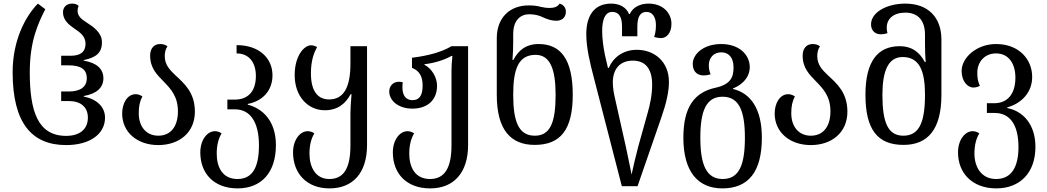

<svg xmlns="http://www.w3.org/2000/svg" viewBox="-20 -792 5803 1064"><path d="M347 12C475 12 562 -47 562 -140C562 -200 516 -243 444 -257V-260C516 -272 553 -307 553 -358C553 -410 516 -444 444 -456V-459C510 -473 545 -497 545 -558C545 -611 497 -644 459 -668C429 -687 410 -704 410 -732C410 -741 411 -748 416 -759C408 -767 397 -772 380 -772C346 -772 329 -750 329 -724C329 -681 361 -655 393 -633C425 -612 454 -590 454 -550C454 -505 427 -483 371 -483H319V-430H358C427 -430 461 -409 461 -358C461 -312 427 -285 362 -285H319V-232H362C428 -232 467 -198 467 -140C467 -73 418 -39 347 -39C189 -39 145 -176 145 -392C145 -563 190 -660 231 -741L190 -772C121 -702 50 -569 50 -392C50 -110 156 12 347 12Z M857 12C974 12 1060 -58 1060 -173C1060 -280 1001 -329 953 -374C921 -404 893 -433 893 -481C893 -502 898 -522 908 -535C899 -543 886 -548 867 -548C833 -548 812 -523 812 -484C812 -415 849 -379 887 -340C926 -300 966 -258 966 -175C966 -92 927 -40 857 -40C790 -40 749 -91 749 -164C749 -203 754 -228 769 -258C756 -266 744 -270 732 -270C685 -270 657 -219 657 -163C657 -58 742 12 857 12Z M1297 252C1426 252 1509 167 1509 12C1509 -122 1435 -191 1353 -212V-216C1435 -232 1490 -289 1490 -375C1490 -468 1418 -542 1291 -542V-496C1360 -496 1398 -446 1398 -371C1398 -285 1354 -240 1281 -240H1240V-186H1283C1366 -186 1415 -116 1415 13C1415 134 1380 200 1296 200C1211 200 1181 132 1181 59C1181 12 1191 -25 1208 -53C1196 -61 1184 -65 1171 -65C1130 -65 1090 -19 1090 53C1090 167 1163 252 1297 252Z M1806 252C1935 252 2014 167 2014 12V-536H1922V-439C1922 -314 1888 -241 1804 -241C1743 -241 1703 -284 1703 -386C1703 -458 1721 -502 1737 -531C1725 -538 1715 -541 1704 -541C1664 -541 1613 -481 1613 -376C1613 -257 1687 -181 1780 -181C1852 -181 1896 -219 1923 -270H1928C1924 -221 1922 -185 1922 -167V13C1922 134 1889 200 1805 200C1727 200 1695 132 1695 59C1695 12 1705 -25 1722 -53C1710 -61 1698 -65 1685 -65C1644 -65 1604 -19 1604 53C1604 167 1678 252 1806 252Z M2364 252C2493 252 2574 167 2574 12V-536H2482C2427 -503 2352 -483 2263 -472V-416C2308 -399 2322 -363 2322 -318C2322 -263 2304 -237 2266 -237C2231 -237 2210 -260 2210 -309C2210 -317 2211 -327 2212 -336C2205 -338 2197 -339 2191 -339C2157 -339 2137 -314 2137 -285C2137 -235 2187 -190 2265 -190C2346 -190 2402 -235 2402 -317C2402 -364 2372 -413 2332 -433V-436C2391 -443 2442 -460 2482 -482H2487C2483 -445 2482 -419 2482 -396V13C2482 134 2447 200 2363 200C2278 200 2248 132 2248 59C2248 12 2258 -25 2275 -53C2263 -61 2250 -65 2238 -65C2197 -65 2157 -19 2157 53C2157 167 2230 252 2364 252Z M2943 11C3087 11 3154 -74 3154 -267C3154 -462 3088 -548 2965 -548C2894 -548 2852 -512 2825 -460H2820C2823 -492 2824 -534 2824 -563V-603C2824 -682 2866 -713 2913 -713C2945 -713 2968 -706 2987 -697C3011 -686 3035 -677 3063 -677C3090 -677 3116 -692 3116 -727C3116 -749 3103 -766 3081 -772C3071 -754 3049 -748 3027 -748C3008 -748 2994 -750 2977 -754C2959 -759 2940 -762 2909 -762C2807 -762 2733 -696 2733 -580V-266C2733 -74 2809 11 2943 11ZM2944 -40C2855 -40 2824 -116 2824 -267C2824 -410 2853 -488 2948 -488C3028 -488 3059 -410 3059 -266C3059 -111 3028 -40 2944 -40Z M3426 240H3513L3646 -144C3673 -222 3687 -285 3687 -338C3687 -451 3606 -516 3509 -516C3430 -516 3376 -470 3354 -416H3349L3332 -489C3323 -533 3317 -583 3317 -620C3317 -679 3331 -726 3373 -726C3412 -726 3427 -695 3427 -645V-591H3512V-645C3512 -701 3529 -726 3563 -726C3596 -726 3615 -697 3615 -652C3615 -620 3609 -598 3605 -587C3616 -584 3629 -581 3644 -581C3672 -581 3701 -607 3701 -660C3701 -718 3656 -772 3574 -772C3530 -772 3488 -754 3470 -714H3466C3450 -754 3410 -772 3367 -772C3269 -772 3229 -700 3229 -603C3229 -528 3249 -444 3271 -361ZM3480 175C3472 138 3460 73 3448 20L3389 -243C3382 -272 3376 -305 3376 -335C3376 -409 3415 -456 3487 -456C3558 -456 3594 -409 3594 -323C3594 -266 3582 -211 3569 -166L3517 20C3503 73 3488 138 3480 175Z M3983 252C4127 252 4202 161 4202 -29C4202 -186 4142 -275 4042 -299V-302C4110 -329 4135 -378 4135 -419C4135 -491 4074 -548 3977 -548C3877 -548 3819 -491 3819 -438C3819 -389 3851 -374 3879 -374C3894 -374 3907 -377 3918 -380C3914 -391 3908 -405 3908 -430C3908 -472 3935 -502 3977 -502C4018 -502 4045 -473 4045 -419C4045 -366 4031 -325 3946 -306C3829 -281 3767 -200 3767 -29C3767 161 3849 252 3983 252ZM3985 200C3895 200 3861 122 3861 -29C3861 -179 3894 -256 3984 -256C4075 -256 4108 -179 4108 -29C4108 122 4076 200 3985 200Z M4473 12C4590 12 4676 -58 4676 -173C4676 -280 4617 -329 4569 -374C4537 -404 4509 -433 4509 -481C4509 -502 4514 -522 4524 -535C4515 -543 4502 -548 4483 -548C4449 -548 4428 -523 4428 -484C4428 -415 4465 -379 4503 -340C4542 -300 4582 -258 4582 -175C4582 -92 4543 -40 4473 -40C4406 -40 4365 -91 4365 -164C4365 -203 4370 -228 4385 -258C4372 -266 4360 -270 4348 -270C4301 -270 4273 -219 4273 -163C4273 -58 4358 12 4473 12Z M4987 11C5121 11 5197 -74 5197 -266V-573C5197 -696 5123 -772 4997 -772C4893 -772 4807 -723 4807 -657C4807 -627 4825 -602 4861 -602C4874 -602 4886 -604 4898 -608C4895 -619 4894 -629 4894 -639C4894 -688 4932 -722 4997 -722C5064 -722 5106 -682 5106 -600V-551C5106 -522 5107 -480 5110 -448H5105C5078 -500 5036 -536 4965 -536C4843 -536 4776 -450 4776 -267C4776 -74 4843 11 4987 11ZM4986 -40C4902 -40 4870 -111 4870 -266C4870 -398 4902 -476 4982 -476C5076 -476 5106 -398 5106 -267C5106 -116 5075 -40 4986 -40Z M5501 252C5631 252 5718 167 5718 22C5718 -108 5644 -178 5562 -193V-197C5644 -220 5700 -282 5700 -366C5700 -462 5628 -548 5500 -548C5391 -548 5309 -472 5309 -399C5309 -343 5340 -307 5375 -307C5386 -307 5398 -310 5410 -316C5398 -344 5396 -361 5396 -390C5396 -445 5433 -496 5500 -496C5569 -496 5607 -440 5607 -362C5607 -271 5563 -220 5490 -220H5449V-166H5492C5575 -166 5624 -103 5624 23C5624 134 5585 200 5500 200C5417 200 5380 132 5380 59C5380 12 5390 -25 5407 -53C5395 -61 5383 -65 5370 -65C5329 -65 5289 -19 5289 53C5289 167 5368 252 5501 252Z"/></svg>

Font: Noto Serif Georgian SemiCondensed
Style: Regular
Weight: 400
Width: 4
Designer: Monotype Design Team, Akaki Razmadze
Foundry: Google LLC
Version: Version 2.003